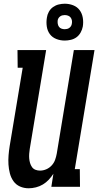

<svg xmlns="http://www.w3.org/2000/svg" viewBox="-20 -1004 528 1032"><path d="M134 8Q109 8 87.5 -1.5Q66 -11 52.5 -30Q39 -49 33 -72.5Q27 -96 25.5 -120Q24 -144 26 -169Q28 -194 32 -219L102 -640H75L74 -735H228L140 -204Q138 -191 137 -178Q136 -165 137 -152.5Q138 -140 141.5 -128Q145 -116 152 -106Q159 -96 170.5 -91.5Q182 -87 195 -87Q212 -87 228.5 -94Q245 -101 257.5 -114.5Q270 -128 276 -144.5Q282 -161 285 -178L377 -735H488L382 -95H409L410 0H256L267 -70Q256 -53 242 -38Q228 -23 210.5 -12.5Q193 -2 173 3Q153 8 134 8ZM328 -786Q304 -786 282.5 -794.5Q261 -803 248 -820.5Q235 -838 231.5 -861.5Q228 -885 232 -909Q234 -925 242.5 -940.5Q251 -956 265 -966Q279 -976 295.5 -980Q312 -984 328 -984Q352 -984 373.5 -975.5Q395 -967 408 -949.5Q421 -932 425 -908.5Q429 -885 425 -861Q422 -845 413.5 -829.5Q405 -814 391.5 -804Q378 -794 361 -790Q344 -786 328 -786ZM328 -847Q334 -847 340.5 -848.5Q347 -850 352.5 -854Q358 -858 361.5 -863.5Q365 -869 366 -876Q368 -885 366.5 -894Q365 -903 359.5 -910Q354 -917 345.5 -920Q337 -923 328 -923Q322 -923 315.5 -921.5Q309 -920 303.5 -916Q298 -912 294.5 -906.5Q291 -901 290 -894Q289 -885 290.5 -876Q292 -867 297 -860Q302 -853 310.5 -850Q319 -847 328 -847Z"/></svg>

Font: Iosevka QP
Style: Bold Italic
Weight: 700
Italic angle: -9°
Designer: Belleve Invis
Foundry: Belleve Invis
Version: Version 20.0.0; ttfautohint (v1.8.4)